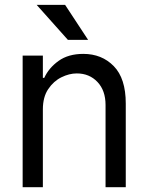

<svg xmlns="http://www.w3.org/2000/svg" viewBox="-20 -776 615 796"><path d="M157.7 -322.4V0H73.9V-545.5H157.7V-453.1H163.4Q182.5 -494.7 223 -523.6Q263.5 -552.6 325.3 -552.6Q402 -552.6 451.7 -501.8Q501.4 -451 501.4 -346.6V0H417.6V-340.9Q417.6 -400.6 384.1 -436.1Q350.5 -471.6 298.3 -471.6Q267 -471.6 234.6 -455.6Q202.1 -439.6 179.9 -406.6Q157.7 -373.6 157.7 -322.4ZM250 -755.7 345.2 -610.8H261.4L132.1 -755.7Z"/></svg>

Font: Inter UI
Style: Regular
Weight: 400
Designer: Rasmus Andersson
Foundry: rsms
Version: Version 2.2